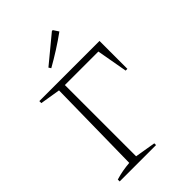

<svg xmlns="http://www.w3.org/2000/svg" viewBox="-252 -983 1090 1090"><g transform="rotate(-45 293.0 -438.0)"><path d="M45 0V-15Q74 -24 102.5 -29Q131 -34 158 -36L167 -609L45 -629V-645H528V-421H514L481 -607H212V-35L337 -14V0ZM225 -729 216 -743 377 -876H384L405 -844Q361 -812 316 -783.5Q271 -755 225 -729Z"/></g></svg>

Font: Piazzolla SC ExtraLight
Style: Regular
Weight: 200
Designer: Juan Pablo del Peral
Foundry: Huerta Tipografica
Version: Version 1.330